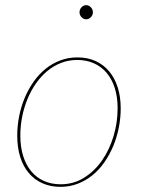

<svg xmlns="http://www.w3.org/2000/svg" viewBox="-20 -720 548 746"><path d="M47 0ZM216 -4Q265.5 -4 306.2 -29.2Q347 -54.5 376 -96Q405 -137.5 421 -190.5Q437 -243.5 437 -299Q437 -343 426 -377.8Q415 -412.5 394.5 -436.8Q374 -461 345 -474Q316 -487 280 -487Q247 -487 217.8 -475.8Q188.5 -464.5 164 -444.2Q139.5 -424 120 -396.2Q100.5 -368.5 87 -335.8Q73.5 -303 66.2 -266.8Q59 -230.5 59 -193Q59 -149 70 -114Q81 -79 101.2 -54.5Q121.5 -30 150.5 -17Q179.5 -4 216 -4ZM215 6Q176 6 144.8 -8Q113.5 -22 91.8 -47.8Q70 -73.5 58.5 -110.2Q47 -147 47 -193Q47 -231.5 54.5 -269Q62 -306.5 76.2 -340.2Q90.5 -374 110.8 -402.8Q131 -431.5 157 -452.5Q183 -473.5 214.2 -485.2Q245.5 -497 281 -497Q320 -497 351 -483Q382 -469 403.8 -443.2Q425.5 -417.5 437.2 -381Q449 -344.5 449 -299Q449 -261 441.5 -223.5Q434 -186 419.8 -152Q405.5 -118 385.2 -89Q365 -60 339 -39Q313 -18 281.8 -6Q250.5 6 215 6ZM341 -672Q341 -661.5 333 -653.2Q325 -645 315 -645Q304.5 -645 296.8 -653.2Q289 -661.5 289 -672Q289 -683.5 296.8 -691.8Q304.5 -700 315 -700Q325 -700 333 -691.8Q341 -683.5 341 -672Z"/></svg>

Font: Lato Hairline
Style: Italic
Weight: 100
Italic angle: -7°
Designer: Lukasz Dziedzic
Foundry: tyPoland Lukasz Dziedzic
Version: Version 2.007; 2014-02-27